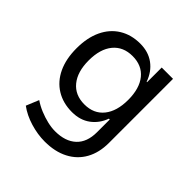

<svg xmlns="http://www.w3.org/2000/svg" viewBox="-185 -645 972 972"><g transform="rotate(45 301.0 -158.5)"><path d="M280 188Q229 188 176 172Q123 156 84 127L112 59Q137 76 166 88Q195 100 224.5 107Q254 114 280 114Q353 114 393.5 76.5Q434 39 434 -33V-124H428Q410 -74 370 -44.5Q330 -15 272 -15Q208 -15 160 -44.5Q112 -74 86 -129Q60 -184 60 -260Q60 -336 86 -391Q112 -446 160 -475.5Q208 -505 272 -505Q330 -505 371 -475Q412 -445 431 -391H434V-496H515V-37Q515 32 487 82.5Q459 133 406 160.5Q353 188 280 188ZM289 -87Q356 -87 393 -133Q430 -179 430 -260Q430 -342 393 -387.5Q356 -433 289 -433Q222 -433 184.5 -387.5Q147 -342 147 -260Q147 -179 184.5 -133Q222 -87 289 -87Z"/></g></svg>

Font: Nunito Sans 7pt SemiCondensed
Style: Regular
Weight: 400
Width: 4
Designer: Vernon Adams
Foundry: Vernon Adams
Version: Version 3.101;gftools[0.9.27]